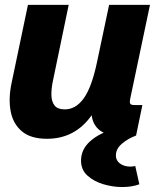

<svg xmlns="http://www.w3.org/2000/svg" viewBox="-20 -547 647 775"><path d="M169.4 13.2Q103.5 13.2 67.9 -17.3Q32.2 -47.9 22.9 -98.6Q13.7 -149.4 26.4 -210.4L92.8 -527.3H257.3L192.9 -217.3Q187 -188 187.5 -162.6Q188 -137.2 200.2 -121.3Q212.4 -105.5 241.2 -105.5Q286.1 -105.5 318.1 -150.1Q350.1 -194.8 371.1 -293.9L420.4 -527.3H585.4L505.9 -149.9Q502.4 -134.3 505.6 -128.7Q508.8 -123 522.5 -123H554.7L529.3 0H462.4Q409.2 0 381.8 -21.7Q354.5 -43.5 350.1 -82Q283.2 13.2 169.4 13.2ZM473.1 208Q436 208 397.7 196.8Q359.4 185.5 333.3 162.1Q307.1 138.7 307.1 101.1Q307.1 56.2 343.8 23.2Q380.4 -9.8 447.3 -29.3L468.8 -26.4L466.8 0H529.3Q496.6 12.2 472.2 33Q447.8 53.7 447.8 80.6Q447.8 101.1 464.6 113.3Q481.4 125.5 506.3 125.5Q517.1 125.5 525.9 123L542.5 196.8Q512.7 208 473.1 208Z"/></svg>

Font: Schibsted Grotesk ExtraBold
Style: Italic
Weight: 800
Italic angle: -12°
Designer: Bakken & Baeck AS, Henrik Kongsvoll
Foundry: Schibsted ASA
Version: Version 1.100; ttfautohint (v1.8.4.7-5d5b);gftools[0.9.25]